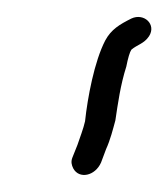

<svg xmlns="http://www.w3.org/2000/svg" viewBox="-20 -130 200 228"><path d="M66 57C64 62 65 66 67 70C74 83 93 79 100 63L106 47C111 36 114 24 117 13C120 -7 123 -29 130 -51C132 -61 134 -68 136 -71C143 -77 151 -78 157 -87C166 -101 151 -115 136 -108C122 -101 112 -95 105 -82C92 -57 84 -14 81 14C79 23 75 33 72 42Z"/></svg>

Font: Stray Cat
Style: UltExtObl
Weight: 400
Version: Version 1.0